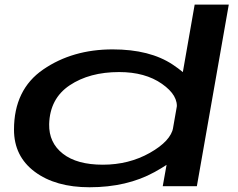

<svg xmlns="http://www.w3.org/2000/svg" viewBox="-20 -805 1028 830"><path d="M683.5 0H831L969 -785H821.5L705 -120ZM367 4.5Q529 4.5 648.2 -61.2Q767.5 -127 776.5 -173L729 -254Q718.5 -195.5 627.8 -144.2Q537 -93 424.5 -93Q312.5 -93 251.8 -140.5Q191 -188 192.5 -268Q195.5 -379 281.2 -436.2Q367 -493.5 495 -493.5Q607.5 -493.5 680.2 -442.5Q753 -391.5 743.5 -333.5L817 -413.5Q826 -459.5 727 -525.5Q628 -591.5 467 -591.5Q293.5 -591.5 167 -504.8Q40.5 -418 40.5 -244.5Q40.5 -129.5 130.2 -62.5Q220 4.5 367 4.5Z"/></svg>

Font: Anybody ExtraExpanded Medium
Style: Italic
Weight: 500
Width: 8
Italic angle: -10°
Version: Version 1.113;gftools[0.9.25]